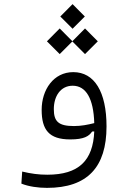

<svg xmlns="http://www.w3.org/2000/svg" viewBox="-20 -682 626 925"><path d="M206.5 223.1C401.4 223.1 493.2 123 493.2 -72.8C493.2 -240.2 434.6 -334.5 333 -334.5C237.8 -334.5 180.7 -249.5 180.7 -152.8C180.7 -56.2 216.3 -10.3 318.4 -10.3C385.3 -10.3 408.7 -25.9 423.8 -48.3L434.1 -48.8C428.2 91.8 359.4 159.7 208 159.7C165.5 159.7 130.4 154.8 86.9 144.5L83 202.6C118.2 216.8 164.1 223.1 206.5 223.1ZM434.1 -88.9C402.8 -81.1 371.6 -74.7 336.4 -74.7C261.7 -74.7 239.3 -96.7 239.3 -156.2C239.3 -218.8 272 -269 330.1 -269C394.5 -269 430.7 -207 434.1 -88.9ZM389.6 -421.4 451.2 -482.9 389.6 -544.9 328.6 -483.4 267.6 -544.9 206.1 -482.9 267.6 -421.4 328.6 -482.4ZM329.6 -543.5 388.7 -602.5 329.6 -662.1 270.5 -602.5Z"/></svg>

Font: Cascadia Code PL Light
Style: Regular
Weight: 300
Monospace: yes
Designer: Aaron Bell
Foundry: Saja Typeworks
Version: Version 2404.023